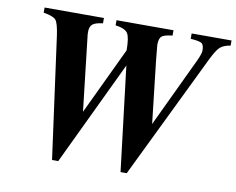

<svg xmlns="http://www.w3.org/2000/svg" viewBox="-76 -769 1091 886"><g transform="rotate(10 470.0 -325.5)"><path d="M940 -669V-645Q908 -640 892 -626Q876 -612 852 -563L570 18H541L482 -471L249 18H220L142 -554Q134 -608 122.5 -622.5Q111 -637 64 -645V-669H342V-644Q307 -640 294 -629Q281 -618 281 -594Q281 -580 282 -575L322 -226L471 -540Q471 -600 458.5 -619.5Q446 -639 401 -645V-669H668V-644Q629 -640 617.5 -629.5Q606 -619 606 -590Q606 -585 613 -517L646 -226L801 -553Q816 -586 816 -599Q816 -626 805.5 -633.5Q795 -641 753 -644V-669Z"/></g></svg>

Font: STIX MathJax Main
Style: Bold Italic
Weight: 700
Italic angle: -16.33°
Designer: MicroPress Inc., with final additions and corrections provided by Coen Hoffman, Elsevier (retired)
Version: Version 1.1.1